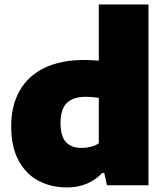

<svg xmlns="http://www.w3.org/2000/svg" viewBox="-20 -828 736 858"><path d="M30 -263Q30 -356.5 68.2 -423.2Q106.5 -490 179.5 -525Q252.5 -560 355.5 -560Q382.5 -560 421.5 -557V-808H643.5V0H458L446 -55H436.5Q408.5 -24.5 368.8 -7.5Q329 9.5 279.5 9.5Q209.5 9.5 153.2 -19.5Q97 -48.5 63.5 -109.8Q30 -171 30 -263ZM421.5 -187.5V-390.5Q390.5 -395.5 364 -395.5Q306 -395.5 278.2 -367.5Q250.5 -339.5 250.5 -278.5Q250.5 -218.5 274.8 -192.8Q299 -167 345 -167Q366 -167 386.2 -172.2Q406.5 -177.5 421.5 -187.5Z"/></svg>

Font: Encode Sans Semi Expanded Black
Style: Regular
Weight: 900
Width: 6
Designer: Multiple Designers
Foundry: Impallari Type
Version: Version 2.000